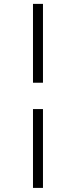

<svg xmlns="http://www.w3.org/2000/svg" viewBox="-20 -756 385 975"><path d="M198.2 -335.9H147.5V-736.3H198.2ZM198.2 198.2H147.5V-202.1H198.2Z"/></svg>

Font: FreeUniversal
Style: BoldItalic
Weight: 700
Italic angle: -11°
Version: Version 1.001 March 22, 2017